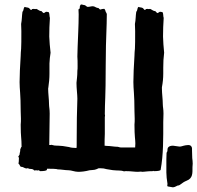

<svg xmlns="http://www.w3.org/2000/svg" viewBox="-20 -756 870 847"><path d="M63.5 -59.6C63.5 -46.9 62.5 -38.1 61.5 -34.2C66.4 -31.2 67.4 -24.4 71.3 -20.5L78.1 -19.5C82 -19.5 87.9 -13.7 96.7 -12.7C97.7 -13.7 100.6 -13.7 103.5 -13.7C106.4 -11.7 110.4 -10.7 115.2 -10.7C122.1 -10.7 127.9 -8.8 130.9 -3.9L139.6 -4.9L144.5 -3.9L151.4 -4.9C154.3 -4.9 153.3 -1 157.2 -1C173.8 -1 183.6 -2.9 186.5 -5.9L187.5 -11.7C238.3 -11.7 231.4 -8.8 234.4 -8.8C251 -8.8 266.6 -4.9 283.2 -4.9C294.9 -4.9 309.6 2 325.2 2C339.8 2 356.4 0 375 -4.9L386.7 -5.9C394.5 -5.9 401.4 -7.8 406.2 -9.8L415 -13.7H423.8C432.6 -13.7 441.4 -12.7 450.2 -9.8C470.7 -5.9 486.3 -3.9 497.1 -3.9H502C510.7 -3.9 519.5 -2.9 527.3 0C530.3 -1 533.2 -1 537.1 -1C557.6 -1 572.3 2 587.9 2L602.5 1L606.4 2C618.2 2 629.9 -1 654.3 -1C655.3 -2 656.2 -2 656.2 -2.9C656.2 -2 657.2 -1 659.2 -1C675.8 -1 685.5 -2.9 688.5 -5.9C701.2 -75.2 700.2 -147.5 700.2 -217.8L701.2 -254.9C701.2 -275.4 698.2 -284.2 698.2 -295.9C698.2 -318.4 694.3 -342.8 694.3 -365.2V-371.1C698.2 -391.6 700.2 -411.1 700.2 -431.6V-458C700.2 -480.5 701.2 -502 704.1 -523.4C701.2 -547.9 700.2 -572.3 699.2 -594.7C699.2 -622.1 700.2 -649.4 702.1 -676.8C699.2 -684.6 701.2 -695.3 697.3 -702.1C692.4 -703.1 689.5 -704.1 686.5 -704.1C683.6 -704.1 680.7 -701.2 675.8 -698.2C670.9 -699.2 668 -704.1 665 -707C654.3 -707 646.5 -716.8 641.6 -716.8L636.7 -715.8L631.8 -716.8C625 -716.8 622.1 -715.8 622.1 -714.8V-713.9C622.1 -712.9 621.1 -711.9 620.1 -711.9C615.2 -711.9 614.3 -717.8 609.4 -720.7C604.5 -723.6 597.7 -722.7 590.8 -725.6C584 -718.8 587.9 -710.9 581.1 -704.1C578.1 -685.5 579.1 -668.9 575.2 -650.4L576.2 -619.1C576.2 -581.1 576.2 -554.7 575.2 -541C574.2 -530.3 573.2 -520.5 573.2 -509.8C570.3 -462.9 568.4 -423.8 568.4 -393.6C568.4 -361.3 573.2 -340.8 573.2 -265.6L574.2 -232.4C574.2 -223.6 574.2 -214.8 573.2 -206.1C573.2 -151.4 577.1 -141.6 577.1 -123L576.2 -105.5H513.7C506.8 -105.5 502.9 -108.4 500 -108.4C483.4 -108.4 467.8 -112.3 451.2 -112.3L441.4 -113.3C441.4 -130.9 441.4 -148.4 442.4 -165V-239.3L443.4 -247.1L442.4 -252C442.4 -276.4 443.4 -300.8 444.3 -325.2C445.3 -349.6 446.3 -395.5 446.3 -463.9C446.3 -535.2 448.2 -584 449.2 -611.3C450.2 -638.7 451.2 -666 451.2 -693.4C451.2 -696.3 449.2 -699.2 446.3 -704.1C445.3 -709 443.4 -713.9 440.4 -716.8H436.5C431.6 -716.8 427.7 -715.8 423.8 -713.9C418.9 -713.9 418 -717.8 414.1 -720.7C403.3 -720.7 398.4 -728.5 389.6 -728.5C381.8 -728.5 375 -725.6 366.2 -725.6C363.3 -725.6 357.4 -732.4 353.5 -733.4C348.6 -733.4 343.8 -736.3 336.9 -736.3C334 -733.4 332 -729.5 332 -724.6V-722.7C332 -718.8 330.1 -715.8 326.2 -714.8L327.1 -692.4C327.1 -667 326.2 -641.6 325.2 -616.2C323.2 -564.5 321.3 -527.3 321.3 -506.8C322.3 -496.1 322.3 -481.4 322.3 -464.8C322.3 -455.1 322.3 -448.2 321.3 -444.3C321.3 -417 318.4 -405.3 317.4 -390.6C317.4 -364.3 321.3 -340.8 321.3 -320.3C319.3 -267.6 318.4 -210 318.4 -148.4C318.4 -118.2 318.4 -103.5 317.4 -103.5H311.5C302.7 -103.5 293 -104.5 284.2 -107.4C263.7 -111.3 248 -113.3 237.3 -113.3H232.4C223.6 -113.3 215.8 -114.3 207 -117.2C205.1 -116.2 202.1 -116.2 197.3 -116.2L199.2 -254.9C199.2 -275.4 196.3 -284.2 196.3 -295.9C196.3 -318.4 192.4 -342.8 192.4 -365.2L193.4 -371.1C196.3 -390.6 198.2 -410.2 198.2 -430.7V-475.6C199.2 -492.2 200.2 -507.8 203.1 -523.4C200.2 -547.9 198.2 -572.3 197.3 -594.7C197.3 -622.1 198.2 -649.4 200.2 -676.8C197.3 -684.6 199.2 -695.3 195.3 -702.1C190.4 -703.1 187.5 -704.1 184.6 -704.1C181.6 -704.1 178.7 -701.2 173.8 -698.2C168.9 -699.2 166 -704.1 163.1 -707C152.3 -707 144.5 -716.8 139.6 -716.8L134.8 -715.8L129.9 -716.8C123 -716.8 120.1 -715.8 120.1 -714.8V-713.9C120.1 -712.9 119.1 -711.9 118.2 -711.9C113.3 -711.9 112.3 -717.8 107.4 -720.7C102.5 -723.6 95.7 -722.7 88.9 -725.6C82 -718.8 85.9 -710.9 79.1 -704.1C76.2 -685.5 77.1 -668.9 73.2 -650.4L74.2 -619.1C74.2 -581.1 74.2 -554.7 73.2 -541C72.3 -530.3 71.3 -520.5 71.3 -509.8C68.4 -462.9 66.4 -423.8 66.4 -393.6C66.4 -361.3 71.3 -340.8 71.3 -265.6L72.3 -232.4C72.3 -223.6 72.3 -214.8 71.3 -206.1C71.3 -178.7 72.3 -160.2 73.2 -151.4C74.2 -141.6 75.2 -127 75.2 -108.4L73.2 -106.4L69.3 -96.7V-92.8C69.3 -85.9 66.4 -82 66.4 -74.2L60.5 -64.5C60.5 -61.5 63.5 -63.5 63.5 -59.6ZM713.9 4.9C713.9 19.5 715.8 36.1 718.8 54.7V56.6L717.8 61.5C717.8 63.5 718.8 65.4 719.7 66.4L742.2 70.3C748 70.3 754.9 67.4 763.7 62.5C776.4 62.5 779.3 50.8 803.7 41C831.1 30.3 829.1 7.8 829.1 -18.6L830.1 -34.2C830.1 -43 829.1 -50.8 828.1 -58.6L827.1 -91.8V-100.6C827.1 -109.4 821.3 -116.2 810.5 -116.2C805.7 -116.2 795.9 -115.2 780.3 -110.4C777.3 -109.4 774.4 -109.4 771.5 -109.4L743.2 -113.3C723.6 -113.3 718.8 -103.5 718.8 -96.7V-92.8C718.8 -89.8 717.8 -85.9 714.8 -82L713.9 -53.7Z"/></svg>

Font: Caesar Dressing Cyrillic
Style: Regular
Weight: 400
Designer: Dathan Boardman
Foundry: Open Window
Version: Version 1.00;July 2, 2020;FontCreator 13.0.0.2642 64-bit